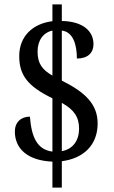

<svg xmlns="http://www.w3.org/2000/svg" viewBox="-20 -780 520 879"><path d="M220 -40V79H263V-42C364 -55 427 -117 427 -215C427 -305 367 -359 263 -411V-640C316 -634 332 -573 332 -512C383 -512 408 -539 408 -578C408 -635 363 -682 263 -684V-760H220V-683C131 -672 68 -615 68 -523C68 -437 106 -385 220 -330V-86C149 -95 124 -154 117 -246C76 -246 48 -220 48 -178C48 -101 104 -45 220 -40ZM220 -640V-434C173 -461 152 -489 152 -544C152 -595 178 -631 220 -640ZM263 -88V-309C319 -278 342 -244 342 -191C342 -137 314 -97 263 -88Z"/></svg>

Font: Noto Serif Georgian Condensed Medium
Style: Regular
Weight: 500
Width: 3
Designer: Monotype Design Team, Akaki Razmadze
Foundry: Google LLC
Version: Version 2.003